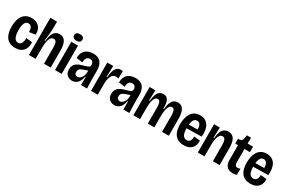

<svg xmlns="http://www.w3.org/2000/svg" viewBox="117 -1889 4594 3088"><g transform="rotate(30 2414.5 -344.5)"><path d="M246 13Q187 13 145.5 -7Q104 -27 77.5 -63.5Q51 -100 39 -149.5Q27 -199 27 -257Q27 -317 39 -367.5Q51 -418 77 -456.5Q103 -495 144.5 -516.5Q186 -538 243 -538Q309 -538 351 -510Q393 -482 412.5 -437Q432 -392 427 -337L314 -320Q316 -356 307.5 -382.5Q299 -409 282.5 -423.5Q266 -438 240 -438Q219 -438 202.5 -427.5Q186 -417 174.5 -395Q163 -373 157.5 -341Q152 -309 152 -266Q152 -206 162.5 -165Q173 -124 194.5 -103.5Q216 -83 246 -83Q278 -83 295.5 -102.5Q313 -122 320 -152.5Q327 -183 324 -215L438 -203Q442 -161 433 -122Q424 -83 401 -52.5Q378 -22 339.5 -4.5Q301 13 246 13Z M498 0V-288L497 -691H621V-571Q621 -550 619 -519.5Q617 -489 613.5 -455Q610 -421 606 -387.5Q602 -354 598 -327H611Q619 -403 638.5 -449.5Q658 -496 689 -517Q720 -538 762 -538Q833 -538 867.5 -482Q902 -426 902 -311V0H778V-296Q778 -364 763 -395Q748 -426 715 -426Q685 -426 664.5 -401Q644 -376 633.5 -329Q623 -282 622 -216V0Z M982 0V-525H1106V0ZM1044 -580Q1007 -580 987.5 -595.5Q968 -611 968 -641Q968 -671 987.5 -686.5Q1007 -702 1044 -702Q1081 -702 1100.5 -686.5Q1120 -671 1120 -641Q1120 -612 1100.5 -596Q1081 -580 1044 -580Z M1300 13Q1264 13 1234.5 -2.5Q1205 -18 1187.5 -48Q1170 -78 1170 -124Q1170 -167 1185 -195.5Q1200 -224 1226.5 -243Q1253 -262 1286 -274Q1319 -286 1355 -295Q1392 -305 1412.5 -313Q1433 -321 1441 -332.5Q1449 -344 1449 -364Q1449 -399 1431 -418.5Q1413 -438 1380 -438Q1358 -438 1339.5 -426.5Q1321 -415 1310.5 -390.5Q1300 -366 1301 -327L1186 -342Q1186 -392 1200.5 -429Q1215 -466 1242 -490Q1269 -514 1305.5 -526Q1342 -538 1385 -538Q1447 -538 1488.5 -514Q1530 -490 1550.5 -442.5Q1571 -395 1571 -323V-209Q1571 -176 1572 -140.5Q1573 -105 1574 -69.5Q1575 -34 1576 0H1465Q1465 -37 1465 -73.5Q1465 -110 1465 -149H1455Q1448 -100 1427.5 -63.5Q1407 -27 1374.5 -7Q1342 13 1300 13ZM1348 -85Q1366 -85 1382.5 -94.5Q1399 -104 1413.5 -121.5Q1428 -139 1437 -163.5Q1446 -188 1449 -216V-275L1476 -282Q1465 -269 1447.5 -260Q1430 -251 1409 -244.5Q1388 -238 1367.5 -231Q1347 -224 1329.5 -214Q1312 -204 1301.5 -188Q1291 -172 1291 -147Q1291 -116 1307 -100.5Q1323 -85 1348 -85Z M1651 0V-276L1650 -525H1760L1755 -320H1767Q1772 -398 1789 -445Q1806 -492 1834 -513Q1862 -534 1897 -534Q1906 -534 1916 -532.5Q1926 -531 1937 -526L1931 -389Q1920 -395 1908 -397Q1896 -399 1885 -399Q1853 -399 1829 -378Q1805 -357 1791.5 -315.5Q1778 -274 1776 -213V0Z M2086 13Q2050 13 2020.5 -2.5Q1991 -18 1973.5 -48Q1956 -78 1956 -124Q1956 -167 1971 -195.5Q1986 -224 2012.5 -243Q2039 -262 2072 -274Q2105 -286 2141 -295Q2178 -305 2198.5 -313Q2219 -321 2227 -332.5Q2235 -344 2235 -364Q2235 -399 2217 -418.5Q2199 -438 2166 -438Q2144 -438 2125.5 -426.5Q2107 -415 2096.5 -390.5Q2086 -366 2087 -327L1972 -342Q1972 -392 1986.5 -429Q2001 -466 2028 -490Q2055 -514 2091.5 -526Q2128 -538 2171 -538Q2233 -538 2274.5 -514Q2316 -490 2336.5 -442.5Q2357 -395 2357 -323V-209Q2357 -176 2358 -140.5Q2359 -105 2360 -69.5Q2361 -34 2362 0H2251Q2251 -37 2251 -73.5Q2251 -110 2251 -149H2241Q2234 -100 2213.5 -63.5Q2193 -27 2160.5 -7Q2128 13 2086 13ZM2134 -85Q2152 -85 2168.5 -94.5Q2185 -104 2199.5 -121.5Q2214 -139 2223 -163.5Q2232 -188 2235 -216V-275L2262 -282Q2251 -269 2233.5 -260Q2216 -251 2195 -244.5Q2174 -238 2153.5 -231Q2133 -224 2115.5 -214Q2098 -204 2087.5 -188Q2077 -172 2077 -147Q2077 -116 2093 -100.5Q2109 -85 2134 -85Z M2437 0V-296L2436 -525H2543L2537 -332H2549Q2556 -407 2573.5 -452Q2591 -497 2619.5 -517.5Q2648 -538 2687 -538Q2731 -538 2756.5 -514.5Q2782 -491 2793 -445.5Q2804 -400 2802 -332H2813Q2820 -407 2838.5 -452Q2857 -497 2887 -517.5Q2917 -538 2957 -538Q2994 -538 3019.5 -523Q3045 -508 3062 -479Q3079 -450 3087 -408Q3095 -366 3095 -312V0H2970V-289Q2970 -335 2964.5 -365Q2959 -395 2946.5 -410Q2934 -425 2913 -425Q2885 -425 2866 -400.5Q2847 -376 2837 -330Q2827 -284 2826 -221V0H2705V-289Q2705 -335 2699 -365Q2693 -395 2680.5 -410Q2668 -425 2647 -425Q2620 -425 2601 -401Q2582 -377 2572 -331Q2562 -285 2561 -218V0Z M3378 13Q3318 13 3276.5 -6.5Q3235 -26 3209 -61Q3183 -96 3171 -144.5Q3159 -193 3159 -252Q3159 -309 3170.5 -360.5Q3182 -412 3206.5 -452Q3231 -492 3272 -515Q3313 -538 3371 -538Q3426 -538 3464.5 -517Q3503 -496 3526.5 -458Q3550 -420 3558.5 -368Q3567 -316 3560 -252L3241 -246V-314L3468 -319L3446 -277Q3450 -331 3442.5 -366.5Q3435 -402 3417.5 -420Q3400 -438 3371 -438Q3339 -438 3319 -416.5Q3299 -395 3290 -355.5Q3281 -316 3281 -263Q3281 -169 3305 -125.5Q3329 -82 3378 -82Q3400 -82 3415 -91Q3430 -100 3439 -115Q3448 -130 3452 -150.5Q3456 -171 3455 -193L3568 -182Q3570 -145 3561 -110Q3552 -75 3530 -47.5Q3508 -20 3470.5 -3.5Q3433 13 3378 13Z M3634 0V-300L3633 -525H3740L3734 -331H3746Q3752 -405 3770.5 -450Q3789 -495 3820.5 -516.5Q3852 -538 3896 -538Q3968 -538 4003.5 -483Q4039 -428 4039 -314V0H3914V-295Q3914 -363 3899 -394.5Q3884 -426 3850 -426Q3820 -426 3799.5 -400Q3779 -374 3768.5 -327Q3758 -280 3758 -215V0Z M4285 9Q4211 9 4173 -32Q4135 -73 4135 -157V-426H4083V-515H4104Q4140 -517 4154.5 -533.5Q4169 -550 4173 -585L4179 -634H4256V-525H4357V-424H4256V-175Q4256 -139 4270 -122Q4284 -105 4309 -105Q4321 -105 4334 -108.5Q4347 -112 4358 -120V-2Q4338 4 4320 6.5Q4302 9 4285 9Z M4615 13Q4555 13 4513.5 -6.5Q4472 -26 4446 -61Q4420 -96 4408 -144.5Q4396 -193 4396 -252Q4396 -309 4407.5 -360.5Q4419 -412 4443.5 -452Q4468 -492 4509 -515Q4550 -538 4608 -538Q4663 -538 4701.5 -517Q4740 -496 4763.5 -458Q4787 -420 4795.5 -368Q4804 -316 4797 -252L4478 -246V-314L4705 -319L4683 -277Q4687 -331 4679.5 -366.5Q4672 -402 4654.5 -420Q4637 -438 4608 -438Q4576 -438 4556 -416.5Q4536 -395 4527 -355.5Q4518 -316 4518 -263Q4518 -169 4542 -125.5Q4566 -82 4615 -82Q4637 -82 4652 -91Q4667 -100 4676 -115Q4685 -130 4689 -150.5Q4693 -171 4692 -193L4805 -182Q4807 -145 4798 -110Q4789 -75 4767 -47.5Q4745 -20 4707.5 -3.5Q4670 13 4615 13Z"/></g></svg>

Font: Bricolage Grotesque 72pt SemiCondensed SemiBold
Style: Regular
Weight: 600
Width: 4
Designer: Mathieu Triay
Foundry: Atelier Triay
Version: Version 1.001;gftools[0.9.33.dev8+g029e19f]